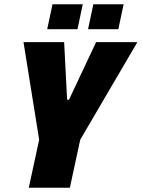

<svg xmlns="http://www.w3.org/2000/svg" viewBox="-20 -887 669 907"><path d="M116 0 165 -227 91 -688H283L297 -416H306L434 -688H629L359 -227L310 0ZM396 -749 421 -867H564L539 -749ZM203 -749 228 -867H371L346 -749Z"/></svg>

Font: Saira SemiCondensed Black
Style: Italic
Weight: 900
Width: 4
Italic angle: -12°
Designer: Hector Gatti with collaboration of the Omnibus-Type team
Foundry: Omnibus-Type
Version: Version 1.101